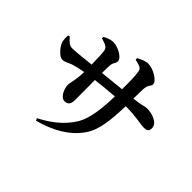

<svg xmlns="http://www.w3.org/2000/svg" viewBox="-183 -1050 1366 1366"><g transform="rotate(45 500.0 -367.0)"><path d="M55 -531C53 -504 55 -475 62 -460C72 -438 111 -380 150 -380C172 -380 195 -396 221 -405C245 -413 279 -421 320 -428C318 -338 302 -307 302 -282C302 -241 330 -182 367 -182C400 -182 415 -201 415 -241L414 -442C466 -448 534 -455 597 -460C595 -343 581 -224 541 -157C485 -61 397 -1 314 42L323 59C458 23 566 -39 632 -135C687 -212 696 -326 701 -465H710C810 -465 863 -448 899 -448C927 -448 944 -454 944 -487C944 -535 877 -562 818 -562C798 -562 786 -551 701 -542L703 -636C706 -693 729 -688 729 -713C729 -747 653 -793 600 -793C575 -793 546 -780 516 -764L517 -749C566 -738 587 -731 590 -704C597 -661 598 -606 597 -532L414 -513C414 -543 415 -573 416 -590C419 -626 436 -628 436 -651C436 -691 357 -726 318 -726C293 -726 263 -715 239 -701L240 -687C286 -674 308 -664 313 -638C317 -616 319 -561 320 -503C260 -497 174 -487 140 -487C112 -487 95 -504 68 -535Z"/></g></svg>

Font: Noto Serif CJK KR
Style: Bold
Weight: 700
Designer: Ryoko NISHIZUKA 西塚涼子 (kana & ideographs); Frank Grießhammer (Latin, Greek & Cyrillic); Wenlong ZHANG 张文龙 (bopomofo); San
Foundry: Adobe
Version: Version 2.001;hotconv 1.1.0;makeotfexe 2.6.0